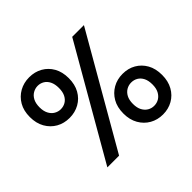

<svg xmlns="http://www.w3.org/2000/svg" viewBox="-164 -923 1147 1147"><g transform="rotate(-45 409.5 -349.5)"><path d="M156 0 559 -700H658L255 0ZM615 12Q569 12 532 -9Q495 -30 473 -68.5Q451 -107 451 -159Q451 -213 473 -251Q495 -289 532 -310Q569 -331 615 -331Q662 -331 698.5 -310Q735 -289 756.5 -251Q778 -213 778 -159Q778 -107 756.5 -68.5Q735 -30 698 -9Q661 12 615 12ZM614 -62Q637 -62 655.5 -73Q674 -84 685.5 -105.5Q697 -127 697 -160Q697 -193 686 -214.5Q675 -236 656.5 -247Q638 -258 615 -258Q593 -258 574 -247Q555 -236 543.5 -214.5Q532 -193 532 -160Q532 -127 543.5 -105.5Q555 -84 573.5 -73Q592 -62 614 -62ZM206 -368Q159 -368 122 -389Q85 -410 63 -448.5Q41 -487 41 -540Q41 -593 63 -631Q85 -669 122.5 -690Q160 -711 206 -711Q253 -711 290 -690Q327 -669 348.5 -631Q370 -593 370 -540Q370 -487 348.5 -448.5Q327 -410 289.5 -389Q252 -368 206 -368ZM205 -442Q228 -442 246.5 -453Q265 -464 276 -485.5Q287 -507 287 -540Q287 -573 276 -595Q265 -617 246.5 -628Q228 -639 206 -639Q185 -639 165.5 -628Q146 -617 134.5 -595Q123 -573 123 -540Q123 -508 134.5 -486Q146 -464 165 -453Q184 -442 205 -442Z"/></g></svg>

Font: DM Sans 16pt Medium
Style: Regular
Weight: 500
Version: Version 4.004;gftools[0.9.30]